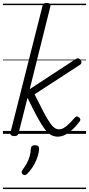

<svg xmlns="http://www.w3.org/2000/svg" viewBox="-20 -910 605 1305"><path d="M76 15Q64 15 56.5 9.5Q49 4 51 -8L269 -870Q272 -881 278 -885.5Q284 -890 297 -890Q313 -890 319 -883.5Q325 -877 322 -865L182 -304L492 -507Q505 -516 513.5 -513.5Q522 -511 528 -502Q534 -494 533.5 -484.5Q533 -475 521 -468L215 -269Q253 -192 278 -145Q303 -98 320.5 -73.5Q338 -49 352 -40Q366 -31 382 -31Q395 -31 408.5 -37.5Q422 -44 441 -61Q460 -78 488 -110Q496 -119 503.5 -118.5Q511 -118 517 -112Q525 -106 526 -99Q527 -92 521 -84Q488 -41 460.5 -19Q433 3 412 11Q391 19 375 19Q350 19 329 8.5Q308 -2 286.5 -29.5Q265 -57 236 -109.5Q207 -162 167 -245L106 -4Q104 6 97 10.5Q90 15 76 15ZM136 276Q128 270 127 263Q126 256 132 246Q150 222 162 200Q174 178 181 154.5Q188 131 190 100Q191 87 198 82Q205 77 218 77Q233 77 239.5 83.5Q246 90 246 102Q245 122 237 150Q229 178 212.5 208Q196 238 169 267Q162 276 153.5 279Q145 282 136 276ZM0 365H565V375H0ZM0 -20H565V0H0ZM0 -505H565V-500H0ZM0 -885H565V-875H0Z"/></svg>

Font: Playwrite IS Guides
Style: Regular
Weight: 400
Designer: Veronika Burian, José Scaglione
Foundry: TypeTogether
Version: Version 1.003